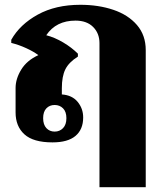

<svg xmlns="http://www.w3.org/2000/svg" viewBox="-20 -584 678 801"><path d="M395 -404Q395 -445 368.5 -471.5Q342 -498 295 -498Q214 -498 173 -437Q208 -428 243.5 -407Q279 -386 305 -360V-348Q267 -324 252.5 -294.5Q238 -265 238 -216V-190Q281 -187 304 -159Q327 -131 327 -94Q327 -44 295 -17Q263 10 199 10Q119 10 82 -23.5Q45 -57 45 -115V-217Q45 -255 68.5 -293.5Q92 -332 140 -354Q120 -369 89.5 -383Q59 -397 27 -405V-418Q63 -482 137.5 -523Q212 -564 315 -564Q391 -564 453 -543Q515 -522 551.5 -479.5Q588 -437 588 -375V197H395ZM257 -91Q257 -118 243 -132Q229 -146 208 -146Q187 -146 173.5 -132Q160 -118 160 -91Q160 -64 173.5 -49.5Q187 -35 208 -35Q229 -35 243 -49.5Q257 -64 257 -91Z"/></svg>

Font: Trirong Black
Style: Regular
Weight: 900
Designer: Katatrad Team
Foundry: CadsonDemak
Version: Version 1.001